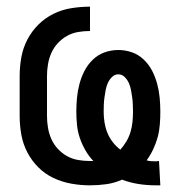

<svg xmlns="http://www.w3.org/2000/svg" viewBox="-20 -548 540 576"><path d="M447 8Q421 8 395.5 4Q370 0 346 -9Q324 1 299.5 4.5Q275 8 250 8Q222 8 194 3Q166 -2 140.5 -14Q115 -26 95 -46Q75 -66 62 -91Q49 -116 44 -144Q39 -172 39 -200V-320Q39 -348 44 -376Q49 -404 62 -429Q75 -454 95 -474Q115 -494 140.5 -506.5Q166 -519 194 -523.5Q222 -528 250 -528V-455Q232 -455 214.5 -452Q197 -449 181.5 -440.5Q166 -432 153.5 -418.5Q141 -405 134 -389Q127 -373 124 -355.5Q121 -338 121 -320V-200Q121 -182 124 -164.5Q127 -147 134 -131Q141 -115 153.5 -101.5Q166 -88 181.5 -79.5Q197 -71 214.5 -68Q232 -65 250 -65H260Q246 -80 236 -97.5Q226 -115 219.5 -134Q213 -153 211 -173Q209 -193 209 -213Q209 -234 211 -255Q213 -276 218.5 -296.5Q224 -317 233.5 -335.5Q243 -354 258.5 -369Q274 -384 294 -391Q314 -398 335 -398Q356 -398 376 -391Q396 -384 411.5 -369Q427 -354 436.5 -335.5Q446 -317 451.5 -296.5Q457 -276 459 -255Q461 -234 461 -213Q461 -194 459.5 -174.5Q458 -155 453 -136.5Q448 -118 439.5 -100Q431 -82 420 -67Q426 -65 433 -64.5Q440 -64 448 -64Q450 -64 452.5 -64.5Q455 -65 457 -65L461 8ZM341 -99Q351 -110 359 -123.5Q367 -137 371.5 -152Q376 -167 377.5 -182.5Q379 -198 379 -213Q379 -224 378.5 -235Q378 -246 376.5 -256.5Q375 -267 373 -278Q371 -289 366.5 -299Q362 -309 354 -317Q346 -325 335 -325Q324 -325 316 -317Q308 -309 303.5 -299Q299 -289 297 -278Q295 -267 293.5 -256.5Q292 -246 291.5 -235Q291 -224 291 -213Q291 -197 293.5 -181Q296 -165 302 -150Q308 -135 318 -122Q328 -109 341 -99Z"/></svg>

Font: Iosevka Fixed Medium
Style: Regular
Weight: 500
Monospace: yes
Designer: Belleve Invis
Foundry: Belleve Invis
Version: Version 32.3.0